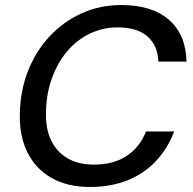

<svg xmlns="http://www.w3.org/2000/svg" viewBox="-20 -732 767 764"><path d="M338 12Q248 12 185 -24Q122 -60 89.5 -125Q57 -190 59 -276Q60 -369 91 -448.5Q122 -528 177 -587Q232 -646 305 -679Q378 -712 463 -712Q585 -712 652.5 -653Q720 -594 722 -487H610Q608 -550 567.5 -586.5Q527 -623 448 -623Q388 -623 336 -597.5Q284 -572 246 -526.5Q208 -481 186 -419Q164 -357 163 -285Q161 -220 183.5 -173.5Q206 -127 249 -102Q292 -77 354 -77Q432 -77 484.5 -112Q537 -147 561 -209H673Q647 -140 599.5 -90Q552 -40 486 -14Q420 12 338 12Z"/></svg>

Font: DM Sans 20pt Medium
Style: Italic
Weight: 500
Italic angle: -10°
Version: Version 4.004;gftools[0.9.30]